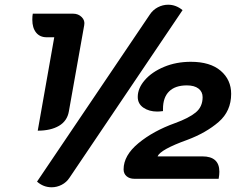

<svg xmlns="http://www.w3.org/2000/svg" viewBox="-20 -758 1032 814"><path d="M615 -696Q628 -716 649 -727Q670 -738 693 -738Q726 -738 754 -715L275 -5Q262 15 241.5 25.5Q221 36 199 36Q164 36 137 12ZM210 -600H178Q149 -600 133 -620Q117 -640 117 -674Q117 -691 119 -700H290Q312 -700 326.5 -685.5Q341 -671 337 -651L272 -286Q265 -245 230 -224.5Q195 -204 140 -204ZM504 -40Q504 -99 567 -151Q630 -203 722 -236Q780 -257 809.5 -281Q839 -305 839 -346Q839 -369 821.5 -382.5Q804 -396 772 -396Q723 -396 697 -370.5Q671 -345 671 -296V-287Q655 -285 647 -285Q612 -285 588 -301.5Q564 -318 564 -347Q564 -384 594 -418.5Q624 -453 675.5 -474.5Q727 -496 789 -496Q871 -496 915.5 -458Q960 -420 960 -360Q960 -287 907 -241Q854 -195 774 -165Q660 -124 648 -95H838Q910 -95 910 -30Q910 -17 907 0H550Q529 0 516.5 -11Q504 -22 504 -40Z"/></svg>

Font: K2D SemiBold
Style: Italic
Weight: 600
Italic angle: -10°
Designer: Katatrad Aksorn Co.,Ltd.
Foundry: Cadson Demak Co.,Ltd.
Version: Version 1.000; ttfautohint (v1.6)